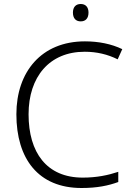

<svg xmlns="http://www.w3.org/2000/svg" viewBox="-20 -931 663 961"><path d="M384 -911C359 -911 345 -895 345 -868C345 -840 359 -824 384 -824C409 -824 423 -840 423 -868C423 -895 409 -911 384 -911ZM404 -672C464 -672 519 -659 569 -634L592 -685C538 -711 474 -724 405 -724C187 -724 62 -571 62 -359C62 -136 172 10 388 10C467 10 523 -2 572 -20V-71C521 -54 464 -42 394 -42C214 -42 123 -167 123 -359C123 -546 227 -672 404 -672Z"/></svg>

Font: Noto Sans Telugu Light
Style: Regular
Weight: 300
Designer: Jelle Bosma - Monotype Design Team
Foundry: Monotype Imaging Inc.
Version: Version 2.005